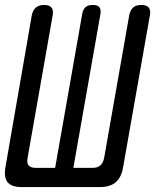

<svg xmlns="http://www.w3.org/2000/svg" viewBox="-26 -760 646 780"><path d="M62 0Q21 0 5 -19.5Q-11 -39 -4 -80L103 -697Q107 -718 119.5 -729Q132 -740 153 -740Q174 -740 183 -729.5Q192 -719 188 -698L86 -118Q82 -98 90.5 -88Q99 -78 119 -78H198L308 -703Q311 -722 321.5 -731Q332 -740 351 -740Q370 -740 377.5 -731Q385 -722 382 -703L272 -78H350Q370 -78 381.5 -88Q393 -98 397 -118L499 -698Q503 -719 515 -729.5Q527 -740 548 -740Q569 -740 578 -729.5Q587 -719 583 -698L474 -80Q467 -39 444 -19.5Q421 0 380 0Z"/></svg>

Font: Maple Mono
Style: Italic
Weight: 400
Italic angle: -10°
Monospace: yes
Designer: subframe7536
Version: Version 7.300